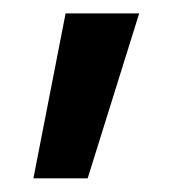

<svg xmlns="http://www.w3.org/2000/svg" viewBox="-20 -138 278 281"><path d="M28.9 123 76 -118.4H183.7L108.3 123Z"/></svg>

Font: Titillium Web SemiBold
Style: Regular
Weight: 600
Designer: Mohamed Gaber, Accademia di Belle Arti di Urbino
Foundry: Kief Type Foundry, Accademia di Belle Arti di Urbino
Version: Version 3.000; ttfautohint (v1.8.4)